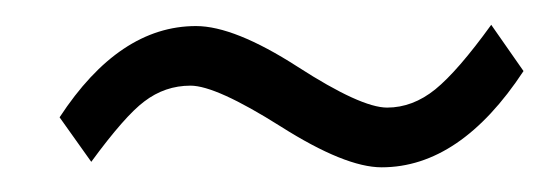

<svg xmlns="http://www.w3.org/2000/svg" viewBox="-20 -349 449 154"><path d="M286.1 -214.8Q256.8 -214.8 205.1 -247.6Q153.3 -280.3 132.8 -280.3Q112.3 -280.3 95.7 -267.6Q80.1 -255.9 53.2 -219.2L27.8 -254.9Q75.7 -328.1 137.2 -328.1Q168 -328.1 218.8 -295.4Q269.5 -262.7 290.5 -262.7Q311 -262.7 329.1 -277.3Q347.2 -292 374 -329.1L399.9 -292Q349.1 -214.8 286.1 -214.8Z"/></svg>

Font: Unna-Italic
Style: Italic
Weight: 400
Italic angle: -8°
Designer: Jorge de Buen U.
Foundry: Omnibus-Type
Version: Version 2.006;PS 002.006;hotconv 1.0.70;makeotf.lib2.5.58329